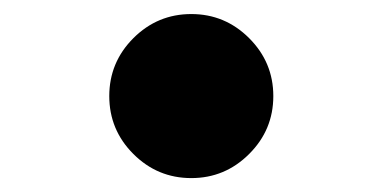

<svg xmlns="http://www.w3.org/2000/svg" viewBox="-20 -516 540 272"><path d="M168.9 -297.9Q134.8 -332 134.8 -379.9Q134.8 -427.7 168.9 -461.9Q203.1 -496.1 251 -496.1Q298.8 -496.1 333 -461.9Q367.2 -427.7 367.2 -379.9Q367.2 -332 333 -297.9Q298.8 -263.7 251 -263.7Q203.1 -263.7 168.9 -297.9Z"/></svg>

Font: Gen Jyuu Gothic P Medium
Style: Regular
Weight: 500
Designer: [Source Han Sans]
Ryoko NISHIZUKA  (kana & ideographs); Paul D. Hunt (Latin, Greek & Cyrillic); Wenlong ZHANG  (bopomofo
Version: Version 1.002.20150607